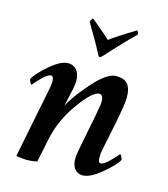

<svg xmlns="http://www.w3.org/2000/svg" viewBox="-99 -718 705 804"><g transform="rotate(15 253.0 -316.0)"><path d="M274.4 -490.2Q269.5 -490.2 264.6 -500Q240.2 -547.9 195.3 -622.1Q199.2 -636.7 207 -638.7Q277.3 -580.1 288.1 -568.4Q323.2 -594.7 396.5 -638.7Q399.4 -637.7 401.9 -632.8Q404.3 -627.9 403.3 -622.1Q354.5 -575.2 287.1 -500Q277.3 -490.2 274.4 -490.2ZM197.3 -316.4Q197.3 -316.4 183.6 -253.9Q205.1 -298.8 264.2 -365.2Q323.2 -431.6 361.3 -431.6Q397.5 -431.6 412.6 -413.1Q427.7 -394.5 427.7 -357.4Q427.7 -328.1 410.2 -240.2L384.8 -116.2Q381.8 -105.5 381.8 -84Q381.8 -61.5 392.6 -61.5Q406.2 -61.5 429.2 -84.5Q452.1 -107.4 461.9 -120.1Q464.8 -120.1 469.2 -111.3Q473.6 -102.5 473.6 -97.7Q460 -72.3 412.1 -32.7Q364.3 6.8 332 6.8Q311.5 6.8 298.3 -8.8Q285.2 -24.4 285.2 -52.7Q285.2 -72.3 293 -108.4L320.3 -247.1Q330.1 -295.9 330.1 -310.5Q330.1 -341.8 312.5 -341.8Q284.2 -341.8 229 -265.1Q173.8 -188.5 156.2 -103.5Q156.2 -101.6 134.8 0Q105.5 4.9 89.8 4.9Q76.2 4.9 43.9 0L105.5 -308.6Q109.4 -328.1 109.4 -339.8Q109.4 -363.3 97.7 -363.3Q84 -363.3 61 -340.3Q38.1 -317.4 28.3 -304.7Q25.4 -304.7 21 -313.5Q16.6 -322.3 16.6 -327.1Q30.3 -352.5 76.2 -392.1Q122.1 -431.6 154.3 -431.6Q176.8 -431.6 190.9 -415Q205.1 -398.4 205.1 -371.1Q205.1 -347.7 197.3 -316.4Z"/></g></svg>

Font: Crimson
Style: SemiboldItalic
Weight: 600
Italic angle: -11°
Version: Version 0.8 ; ttfautohint (v1.00) -l 8 -r 50 -G 200 -x 14 -D